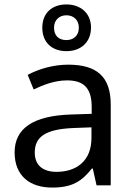

<svg xmlns="http://www.w3.org/2000/svg" viewBox="-20 -837 601 867"><path d="M280 -606C344 -606 391 -645 391 -713C391 -778 343 -817 280 -817C215 -817 171 -778 171 -712C171 -645 215 -606 280 -606ZM280 -656C244 -656 224 -677 224 -712C224 -747 248 -768 280 -768C312 -768 336 -747 336 -712C336 -677 313 -656 280 -656ZM288 -545C218 -545 152 -524 105 -499L132 -433C176 -454 227 -474 283 -474C353 -474 394 -444 394 -355V-323L303 -320C128 -315 46 -256 46 -149C46 -40 118 10 215 10C305 10 348 -17 395 -76H399L416 0H480V-365C480 -490 418 -545 288 -545ZM314 -259 393 -262V-214C393 -110 325 -61 235 -61C177 -61 137 -88 137 -148C137 -216 180 -254 314 -259Z"/></svg>

Font: Noto Sans Cypriot
Style: Regular
Weight: 400
Designer: Monotype Design Team
Foundry: Monotype Imaging Inc.
Version: Version 2.002